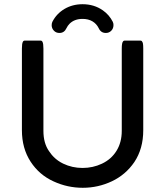

<svg xmlns="http://www.w3.org/2000/svg" viewBox="-20 -871 780 907"><path d="M83.5 -255.9V-641.6Q83.5 -665 87.9 -673.3Q90.8 -679.2 96.7 -679.2H171.9Q177.7 -679.2 180.7 -673.3Q185.1 -665 185.1 -641.6V-252.9Q185.1 -194.8 211.4 -157.2Q219.7 -145 224.6 -139.4Q229.5 -133.8 233.9 -129.4Q252.9 -110.4 278.3 -98.1Q320.8 -77.6 369.9 -77.6Q418.9 -77.6 461.4 -97.7Q505.9 -118.7 530.5 -158.7Q555.2 -198.7 555.2 -252.9V-641.6Q555.2 -669.9 562 -676.3Q564.5 -679.2 568.4 -679.2H643.6Q647.5 -679.2 649.9 -676.8Q652.3 -674.3 653.3 -671.6Q654.3 -668.9 655.3 -665Q656.7 -656.7 656.7 -641.6V-255.9Q656.7 -168.5 614.7 -105.5Q573.7 -45.4 508.5 -14.6Q443.4 16.1 371.1 16.1Q298.8 16.1 233.9 -13.7Q165.5 -44.4 124.5 -107.4Q83.5 -170.4 83.5 -255.9ZM224.1 -752Q224.1 -761.2 227.5 -768.1Q247.1 -806.6 284.9 -828.9Q322.8 -851.1 370.1 -851.1Q424.8 -851.1 466.3 -821.8Q496.1 -800.8 512.7 -768.1Q516.1 -761.2 516.1 -752.9Q516.1 -736.3 505.4 -725.6Q495.1 -715.3 480 -715.3Q456.5 -715.3 446.3 -737.8Q436 -758.8 416.5 -770.3Q397 -781.7 370.1 -781.7Q331.5 -781.7 308.6 -758.8Q299.8 -750 293.9 -737.8Q283.7 -715.3 260.7 -715.3Q244.6 -715.3 234.4 -726.3Q224.1 -737.3 224.1 -752Z"/></svg>

Font: YuPearl-Medium
Style: Medium
Weight: 500
Designer: Max Yao
Foundry: Max-Everyday
Version: Version 1.011; ttfautohint (v1.8.3)